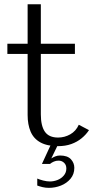

<svg xmlns="http://www.w3.org/2000/svg" viewBox="-20 -680 479 907"><path d="M254.4 10.4Q202.7 10.4 170.7 -7.4Q138.7 -25.1 124.6 -58.4Q110.5 -91.7 110.5 -136.9V-425.2H14.8V-473.4H110.5V-660H172.9V-473.4H333.9V-425.2H172.9V-139.9Q172.9 -85.5 192 -57.8Q211.2 -30.2 254.4 -30.2Q284.9 -30.2 311.9 -45.4Q338.8 -60.7 352.2 -90.7L400.4 -65.3Q386.8 -44.2 365.5 -26.8Q344.2 -9.3 316.6 0.5Q289.1 10.4 254.4 10.4ZM211.2 207.4Q194.9 207.4 181 204Q167.2 200.6 156 196.5V163.5Q167.1 168.3 184.1 172.8Q201 177.2 216.1 177.2Q233.3 177.2 251.1 170.5Q268.9 163.7 281.1 149.5Q293.4 135.3 293.4 115.9Q293.4 98.9 282.6 88.9Q271.8 78.8 256.7 78.8Q244.7 78.8 234.4 83.3Q224 87.8 216.2 94.4H178.1L225.5 -8.2L258.9 -7L222.3 68.5Q230.9 62.9 241.3 58.7Q251.7 54.6 263.6 54.6Q298.4 54.6 314.8 72Q331.1 89.5 331.1 112.9Q331.1 142.8 313.2 164.3Q295.2 185.8 267.8 196.6Q240.4 207.4 211.2 207.4Z"/></svg>

Font: Panamera Thin
Style: Regular
Weight: 100
Designer: Bastien Sozeau
Foundry: NBR — Bastien Sozeau
Version: Version 3.003;gftools[0.9.33]